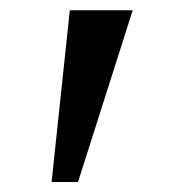

<svg xmlns="http://www.w3.org/2000/svg" viewBox="-20 -846 342 374"><path d="M238.5 -826 132 -491.5H80.5L116 -826Z"/></svg>

Font: Merriweather Light 18pt
Style: Regular
Weight: 400
Version: Version 2.100